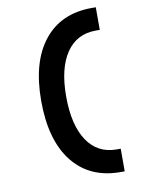

<svg xmlns="http://www.w3.org/2000/svg" viewBox="-96 -858 778 1024"><g transform="rotate(-10 293.0 -346.5)"><path d="M473.6 97.7Q306.2 97.7 213.9 -19.3Q121.6 -136.2 121.6 -349.6Q121.6 -560.1 213.9 -675.5Q306.2 -791 473.6 -791H495.1V-668.5H473.6Q369.6 -668.5 313.2 -585Q256.8 -501.5 256.8 -349.6Q256.8 -195.3 313.2 -110.1Q369.6 -24.9 473.6 -24.9H495.1V97.7Z"/></g></svg>

Font: Cascadia Mono
Style: Bold
Weight: 700
Monospace: yes
Designer: Aaron Bell
Foundry: Saja Typeworks
Version: Version 2404.023; ttfautohint (v1.8.4)